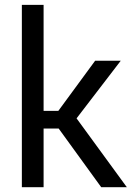

<svg xmlns="http://www.w3.org/2000/svg" viewBox="-20 -782 550 802"><path d="M225.1 -245.1H162.1V0H71.3V-761.7H162.1V-318.8H223.6L377.4 -528.3H484.4L299.8 -287.6L509.8 0H402.8Z"/></svg>

Font: Roboto Web
Style: Regular
Weight: 400
Designer: Google
Version: Version 1.200310; 2013